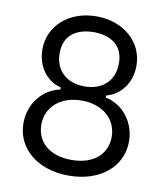

<svg xmlns="http://www.w3.org/2000/svg" viewBox="-82 -784 745 865"><g transform="rotate(10 290.5 -351.5)"><path d="M290.5 12.7C433.6 12.7 531.7 -69.8 531.7 -185.5C531.7 -275.4 471.7 -347.2 394 -362.8V-372.1C461.9 -389.2 505.4 -451.7 505.4 -527.8C505.4 -635.7 414.6 -715.8 290.5 -715.8C290.5 -715.8 290.5 -715.8 290.5 -715.8H290C166 -715.8 75.2 -635.7 75.2 -527.8C75.2 -451.7 118.7 -389.2 186.5 -372.1V-362.8C108.9 -347.2 48.8 -275.4 48.8 -185.5C48.8 -69.8 147 12.7 290 12.7C290 12.7 290 12.7 290.5 12.7ZM129.4 -190.9C128.4 -274.4 195.3 -330.6 290.5 -330.6C385.3 -330.6 452.1 -274.4 451.2 -190.9C450.2 -113.3 391.6 -59.1 290.5 -59.1C189 -59.1 130.4 -113.3 129.4 -190.9ZM154.8 -524.4C154.8 -602.5 206.5 -642.6 290.5 -643.6C374 -642.6 425.8 -602.5 425.8 -524.4C425.8 -444.3 372.1 -395.5 290.5 -395.5C208.5 -395.5 154.8 -444.3 154.8 -524.4Z"/></g></svg>

Font: Faust Sans
Style: Regular
Weight: 400
Designer: Andreas Faust
Version: Version 1.003;Glyphs 3.1.2 (3151)